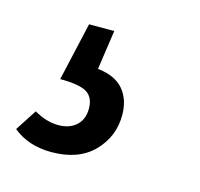

<svg xmlns="http://www.w3.org/2000/svg" viewBox="-89 -72 379 363"><g transform="rotate(15 100.0 110.0)"><path d="M94.2 -16.1 83 61Q116.7 64.5 133.3 83.7Q149.9 103 149.9 133.8Q149.9 175.8 120.6 205.8Q91.3 235.8 38.1 235.8Q-6.8 235.8 -37.1 210.9L-9.8 168.9Q14.2 183.1 38.1 183.1Q59.6 183.1 72.8 171.1Q85.9 159.2 85.9 138.2Q85.9 116.2 71.5 107.2Q57.1 98.1 19 98.1L44.9 -16.1Z"/></g></svg>

Font: Fira Sans Compressed Book
Style: Italic
Weight: 350
Width: 3
Italic angle: -8°
Designer: Carrois Corporate & Edenspiekermann AG
Foundry: Carrois Corporate GbR & Edenspiekermann AG
Version: Version 4.203;PS 004.203;hotconv 1.0.88;makeotf.lib2.5.64775